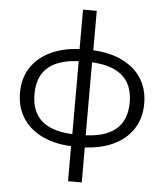

<svg xmlns="http://www.w3.org/2000/svg" viewBox="-60 -773 884 1030"><g transform="rotate(5 381.5 -258.0)"><path d="M371 16Q272 16 199 -16Q126 -48 86.5 -107Q47 -166 47 -246Q47 -327 86.5 -385.5Q126 -444 199 -476Q272 -508 371 -508H392Q492 -508 564.5 -476Q637 -444 676.5 -385.5Q716 -327 716 -246Q716 -166 676.5 -107Q637 -48 564.5 -16Q492 16 392 16ZM371 -49H392Q516 -49 577 -98Q638 -147 638 -246Q638 -344 576.5 -393.5Q515 -443 392 -443H371Q247 -443 186 -394Q125 -345 125 -246Q125 -147 186 -98Q247 -49 371 -49ZM345 204V-8L346 -22V-462L345 -477V-720H419V-477L418 -462V-22L419 -8V204Z"/></g></svg>

Font: Wix Madefor Display
Style: Regular
Weight: 400
Designer: Dalton Maag Ltd
Foundry: Dalton Maag Ltd
Version: Version 3.100